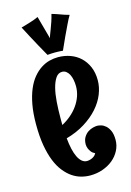

<svg xmlns="http://www.w3.org/2000/svg" viewBox="-125 -854 650 951"><g transform="rotate(-15 200.5 -379.0)"><path d="M382.8 -105Q382.8 -76.2 369.6 -50.8Q356.4 -25.4 334 -6.8Q311.5 11.7 281.2 22.5Q251 33.2 216.8 33.2Q193.8 33.2 170.4 26.9Q147 20.5 125.5 5.9Q104 -8.8 85 -32.7Q65.9 -56.6 52 -91.3Q38.1 -126 30 -172.6Q22 -219.2 22 -279.8Q22 -336.9 30 -380.9Q38.1 -424.8 52 -457.5Q65.9 -490.2 84.5 -512.5Q103 -534.7 124.3 -548.6Q145.5 -562.5 168.2 -568.4Q190.9 -574.2 212.9 -574.2Q245.6 -574.2 274.9 -563.7Q304.2 -553.2 326.2 -532.7Q348.1 -512.2 361.1 -482.2Q374 -452.1 374 -413.1Q374 -377.9 359.6 -342Q345.2 -306.2 316.9 -274.2Q288.6 -242.2 246.8 -216.1Q205.1 -189.9 150.9 -174.8Q153.8 -144.5 159.4 -119.6Q165 -94.7 173.6 -77.1Q182.1 -59.6 193.6 -49.8Q205.1 -40 220.2 -40Q230 -40.5 238.8 -43.5Q246.6 -45.9 254.6 -51.3Q262.7 -56.6 268.1 -66.9Q255.4 -72.8 248.5 -82Q241.7 -91.3 238.3 -99.6Q234.4 -109.4 233.9 -120.1Q233.9 -143.6 243.2 -158.2Q252.4 -172.9 265.1 -181.2Q277.8 -189.5 291 -192.6Q304.2 -195.8 312 -195.8Q320.3 -195.8 332.3 -192.4Q344.2 -189 355.5 -179.2Q366.7 -169.4 374.8 -151.6Q382.8 -133.8 382.8 -105ZM262.2 -412.1Q262.2 -429.7 259 -445.6Q255.9 -461.4 249.8 -473.1Q243.7 -484.9 234.6 -491.9Q225.6 -499 213.9 -499Q193.8 -499 181.2 -480.7Q168.5 -462.4 160.6 -432.1Q152.8 -401.9 149.9 -362.3Q147 -322.8 147 -279.8V-244.1Q171.9 -257.3 193.1 -275.4Q214.4 -293.5 229.7 -315.2Q245.1 -336.9 253.7 -361.3Q262.2 -385.7 262.2 -412.1ZM323.2 -761.7Q318.4 -753.9 312.5 -742.7Q306.6 -731.4 300.5 -718.5Q294.4 -705.6 287.8 -691.7Q281.2 -677.7 274.9 -664.6Q260.3 -633.3 245.1 -598.6Q240.2 -599.1 233.9 -599.6Q228.5 -600.1 220.9 -600.3Q213.4 -600.6 205.1 -600.6Q196.3 -600.6 186.5 -600.1Q176.8 -599.6 166 -598.6Q149.9 -627.4 133.8 -656.2Q120.1 -681.2 105 -709.5Q89.8 -737.8 77.1 -762.7Q89.8 -766.1 101.1 -769.5Q112.3 -772.9 123 -776.1Q133.8 -779.3 144.5 -783.2Q155.3 -787.1 167 -792.5Q170.4 -779.8 175.8 -760Q181.2 -740.2 186.5 -721.2Q192.4 -698.7 199.2 -674.8Q199.2 -678.2 203.6 -689.9Q208 -701.7 214.1 -717.5Q220.2 -733.4 226.6 -752.2Q232.9 -771 237.3 -789.6Q248.5 -786.6 258.1 -783.2Q267.6 -779.8 277.6 -776.4Q287.6 -772.9 298.3 -769Q309.1 -765.1 323.2 -761.7Z"/></g></svg>

Font: Rum Raisin
Style: Regular
Weight: 400
Designer: Astigmatic (AOETI)
Foundry: Astigmatic (AOETI)
Version: Version 1.000